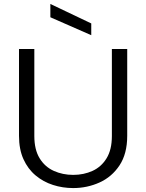

<svg xmlns="http://www.w3.org/2000/svg" viewBox="-20 -949 743 976"><path d="M352 7Q298.5 7 249.2 -8.9Q199.8 -24.7 160.8 -57.4Q121.8 -90 99.2 -140Q76.6 -190 76.6 -259V-700H154.5V-257.5Q154.5 -188.4 181.3 -144.6Q208.1 -100.8 253.3 -80.4Q298.5 -60 352 -60Q405.8 -60 450.5 -80.4Q495.2 -100.8 521.9 -144.6Q548.7 -188.4 548.7 -257.5V-700H626.7V-259Q626.7 -167.5 587.7 -108.6Q548.7 -49.7 486 -21.4Q423.3 7 352 7ZM443.9 -770.1 236 -861.3V-928.9L443.9 -829.9Z"/></svg>

Font: Envelope Sans Variable
Style: Regular
Weight: 500
Designer: Andreas Rasmussen / Norman Anderson
Foundry: mail.de GmbH
Version: Version 1.150